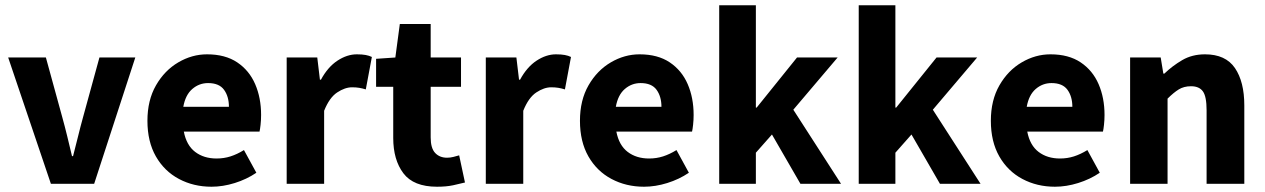

<svg xmlns="http://www.w3.org/2000/svg" viewBox="-20 -697 4796 728"><path d="M173 0 11 -479H154L216 -253Q226 -217 235 -180Q244 -143 253 -105H257Q267 -143 276 -180Q285 -217 295 -253L357 -479H493L337 0Z M782 11Q714 11 658.5 -18.5Q603 -48 571 -104Q539 -160 539 -239Q539 -317 571.5 -373.5Q604 -430 656 -460.5Q708 -491 765 -491Q834 -491 879.5 -460.5Q925 -430 947.5 -378Q970 -326 970 -261Q970 -242 968 -224Q966 -206 964 -198H677Q687 -146 720 -121Q753 -96 801 -96Q829 -96 854 -104Q879 -112 905 -128L952 -42Q915 -17 870 -3Q825 11 782 11ZM675 -292H848Q848 -331 829.5 -356.5Q811 -382 769 -382Q735 -382 709 -359.5Q683 -337 675 -292Z M1067 0V-479H1183L1193 -395H1197Q1223 -443 1259.5 -467Q1296 -491 1333 -491Q1353 -491 1366.5 -488.5Q1380 -486 1390 -481L1367 -358Q1354 -362 1342 -364Q1330 -366 1315 -366Q1288 -366 1258.5 -346.5Q1229 -327 1209 -277V0Z M1637 11Q1548 11 1509.5 -40Q1471 -91 1471 -174V-368H1406V-474L1479 -479L1496 -606H1613V-479H1728V-368H1613V-176Q1613 -135 1630 -117Q1647 -99 1675 -99Q1687 -99 1699 -102Q1711 -105 1721 -108L1743 -5Q1724 0 1698 5.5Q1672 11 1637 11Z M1822 0V-479H1938L1948 -395H1952Q1978 -443 2014.5 -467Q2051 -491 2088 -491Q2108 -491 2121.5 -488.5Q2135 -486 2145 -481L2122 -358Q2109 -362 2097 -364Q2085 -366 2070 -366Q2043 -366 2013.5 -346.5Q1984 -327 1964 -277V0Z M2422 11Q2354 11 2298.5 -18.5Q2243 -48 2211 -104Q2179 -160 2179 -239Q2179 -317 2211.5 -373.5Q2244 -430 2296 -460.5Q2348 -491 2405 -491Q2474 -491 2519.5 -460.5Q2565 -430 2587.5 -378Q2610 -326 2610 -261Q2610 -242 2608 -224Q2606 -206 2604 -198H2317Q2327 -146 2360 -121Q2393 -96 2441 -96Q2469 -96 2494 -104Q2519 -112 2545 -128L2592 -42Q2555 -17 2510 -3Q2465 11 2422 11ZM2315 -292H2488Q2488 -331 2469.5 -356.5Q2451 -382 2409 -382Q2375 -382 2349 -359.5Q2323 -337 2315 -292Z M2707 0V-677H2846V-289H2849L3002 -479H3156L2988 -281L3169 0H3015L2907 -187L2846 -118V0Z M3236 0V-677H3375V-289H3378L3531 -479H3685L3517 -281L3698 0H3544L3436 -187L3375 -118V0Z M3980 11Q3912 11 3856.5 -18.5Q3801 -48 3769 -104Q3737 -160 3737 -239Q3737 -317 3769.5 -373.5Q3802 -430 3854 -460.5Q3906 -491 3963 -491Q4032 -491 4077.5 -460.5Q4123 -430 4145.5 -378Q4168 -326 4168 -261Q4168 -242 4166 -224Q4164 -206 4162 -198H3875Q3885 -146 3918 -121Q3951 -96 3999 -96Q4027 -96 4052 -104Q4077 -112 4103 -128L4150 -42Q4113 -17 4068 -3Q4023 11 3980 11ZM3873 -292H4046Q4046 -331 4027.5 -356.5Q4009 -382 3967 -382Q3933 -382 3907 -359.5Q3881 -337 3873 -292Z M4265 0V-479H4381L4391 -418H4395Q4425 -447 4462.5 -469Q4500 -491 4549 -491Q4627 -491 4662.5 -439Q4698 -387 4698 -297V0H4555V-279Q4555 -331 4541 -350.5Q4527 -370 4496 -370Q4469 -370 4449.5 -358Q4430 -346 4407 -323V0Z"/></svg>

Font: Narnoor ExtraBold
Style: Regular
Weight: 800
Designer: S. Sridhar Murthy
Foundry: SIL International
Version: Version 3.000